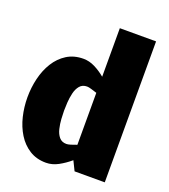

<svg xmlns="http://www.w3.org/2000/svg" viewBox="-131 -794 787 896"><g transform="rotate(20 262.5 -346.0)"><path d="M260 -392Q237 -392 224 -376.5Q211 -361 205.5 -337.5Q200 -314 198.5 -290.5Q197 -267 197 -250Q197 -233 198.5 -209Q200 -185 205.5 -161.5Q211 -138 224 -122.5Q237 -107 260 -107Q268 -107 281 -111Q294 -115 310 -121V-379Q294 -384 281 -388Q268 -392 260 -392ZM310 -700H490V0H340L317 -47Q290 -24 260.5 -8Q231 8 200 8Q153 8 118 -14Q83 -36 60 -73Q37 -110 26 -156Q15 -202 15 -250Q15 -298 26 -344Q37 -390 60 -427Q83 -464 118 -486Q153 -508 200 -508Q229 -508 257 -494Q285 -480 310 -459Z"/></g></svg>

Font: Epunda Sans Black
Style: Regular
Weight: 900
Designer: Simon Atzbach
Foundry: typofactur
Version: Version 2.204; ttfautohint (v1.8.4.7-5d5b)